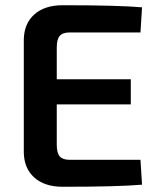

<svg xmlns="http://www.w3.org/2000/svg" viewBox="-20 -712 608 734"><path d="M517 -101 523 -6Q432 2 219 2Q151 2 111.5 -33Q72 -68 71 -129V-561Q72 -622 111.5 -657Q151 -692 219 -692Q432 -692 523 -684L517 -588H247Q220 -588 208.5 -575Q197 -562 197 -530V-409H480V-313H197V-159Q197 -127 208.5 -114Q220 -101 247 -101Z"/></svg>

Font: Exo 2.0 Semi Bold
Style: Regular
Weight: 600
Designer: Natanael Gama
Version: Version 1.001;PS 001.001;hotconv 1.0.70;makeotf.lib2.5.58329